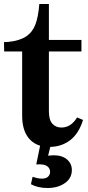

<svg xmlns="http://www.w3.org/2000/svg" viewBox="-22 -726 439 962"><path d="M-2 -515 20 -516Q77 -522 109 -543.5Q141 -565 155.5 -603.5Q170 -642 175 -706H223V-526H386V-468H223V-168Q223 -126 240 -106.5Q257 -87 286 -87Q333 -87 364 -137H366L394 -125Q373 -57 330 -24Q287 9 230 10L219 54Q239 52 246 52Q290 52 314 73Q338 94 338 126Q338 167 303 191.5Q268 216 216 216Q168 216 133 197L141 161L143 160Q167 169 188 169Q209 169 219 159Q229 149 229 135Q229 117 213.5 106Q198 95 161 98L160 96L179 4Q136 -9 112.5 -47Q89 -85 89 -147V-468H-1Z"/></svg>

Font: Minipax
Style: Bold
Weight: 600
Designer: Raphaël Ronot, Igor Stepanchenko (Cyrillic)
Foundry: steppetype
Version: Version 1.002